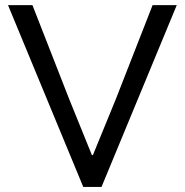

<svg xmlns="http://www.w3.org/2000/svg" viewBox="-20 -740 731 760"><path d="M11.7 -719.7H108.4L253.9 -347.7L343.8 -126H347.7L438.5 -347.7L584 -719.7H679.7L381.8 0H309.6Z"/></svg>

Font: Reddit Sans Chocolate
Style: Regular
Weight: 400
Designer: Stephen Hutchings
Foundry: Reddit
Version: Version 1.013